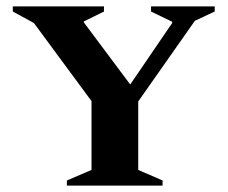

<svg xmlns="http://www.w3.org/2000/svg" viewBox="-20 -580 711 600"><path d="M189 0V-16L266 -49V-264L86 -508L20 -544V-560H305V-544L242 -513V-510L387 -316L518 -508V-512L452 -544V-560H651V-544L589 -515L412 -263V-49L488 -16V0Z"/></svg>

Font: Spectral SC
Style: Bold
Weight: 700
Designer: Jean-Baptiste Levee
Foundry: Production Type
Version: Version 2.001